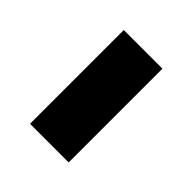

<svg xmlns="http://www.w3.org/2000/svg" viewBox="-14 -490 404 404"><g transform="rotate(-45 188.5 -287.5)"><path d="M49 -345H328V-230H49Z"/></g></svg>

Font: Merged Yaku Han JP ExtraBold
Style: Regular
Weight: 800
Designer: Ryoko NISHIZUKA 西塚涼子 (kana, bopomofo & ideographs); Paul D. Hunt (Latin, Greek & Cyrillic); Sandoll Communications 산돌커뮤니
Foundry: Adobe
Version: Version 2.004